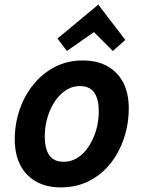

<svg xmlns="http://www.w3.org/2000/svg" viewBox="-20 -799 613 832"><path d="M244 13Q180 13 135 -13Q90 -39 67 -85.5Q44 -132 44 -194Q44 -262 65 -323.5Q86 -385 125 -433Q164 -481 218 -509Q272 -537 338 -537Q403 -537 447.5 -511Q492 -485 515 -439Q538 -393 538 -330Q538 -263 517.5 -201Q497 -139 459 -91Q421 -43 366.5 -15Q312 13 244 13ZM256 -98Q283 -98 306.5 -110Q330 -122 348.5 -143.5Q367 -165 380.5 -193Q394 -221 401 -252.5Q408 -284 408 -317Q408 -369 388.5 -397.5Q369 -426 326 -426Q299 -426 276 -414Q253 -402 234 -380.5Q215 -359 201.5 -331Q188 -303 181 -271.5Q174 -240 174 -207Q174 -155 193.5 -126.5Q213 -98 256 -98ZM270 -578 229 -632 406 -779 523 -626 469 -578 387 -660Z"/></svg>

Font: Ubuntu Sans
Style: Bold Italic
Weight: 700
Italic angle: -13.5°
Designer: Dalton Maag Ltd
Foundry: Dalton Maag Ltd
Version: Version 1.006